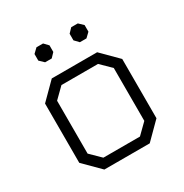

<svg xmlns="http://www.w3.org/2000/svg" viewBox="-155 -785 872 909"><g transform="rotate(-30 281.0 -331.0)"><path d="M70 -87V-411L157 -498H405L492 -411V-87L405 0H157ZM381 -51 436 -105V-394L381 -448H181L126 -394V-105L181 -51ZM144 -603V-639L168 -662H204L226 -639V-603L204 -580H168ZM336 -603V-639L358 -662H394L418 -639V-603L394 -580H358Z"/></g></svg>

Font: Chakra Petch Light
Style: Regular
Weight: 300
Designer: Katatrad Aksorn Co.,Ltd.
Foundry: Cadson Demak Co.,Ltd.
Version: Version 1.000; ttfautohint (v1.6)